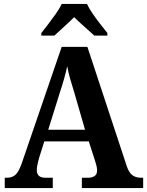

<svg xmlns="http://www.w3.org/2000/svg" viewBox="-20 -951 744 971"><path d="M4 0V-52H15Q40 -52 57 -66Q74 -80 90 -125L292 -714H422L621 -111Q632 -78 649.5 -65Q667 -52 694 -52H704V0H394V-52H425Q445 -52 458 -60.5Q471 -69 471 -89Q471 -101 467.5 -114Q464 -127 461 -137L429 -236H204L177 -150Q174 -138 170 -121Q166 -104 166 -91Q166 -72 176.5 -62Q187 -52 211 -52H247V0ZM224 -295H410L356 -482Q345 -517 335.5 -550Q326 -583 320 -616Q313 -584 304 -552Q295 -520 284 -487ZM189 -784Q204 -803 224 -829Q244 -855 263 -882Q282 -909 292 -931H420Q430 -909 448.5 -882Q467 -855 487.5 -829Q508 -803 523 -784V-771H457Q445 -782 426.5 -798.5Q408 -815 388.5 -832.5Q369 -850 355 -864Q334 -843 304 -816Q274 -789 255 -771H189Z"/></svg>

Font: Noto Serif Sinhala SemiCondensed
Style: Bold
Weight: 700
Width: 4
Designer: Jelle Bosma - Monotype Design Team
Foundry: Monotype Imaging Inc.
Version: Version 2.007; ttfautohint (v1.8.4.7-5d5b)